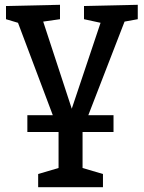

<svg xmlns="http://www.w3.org/2000/svg" viewBox="-20 -550 599 800"><path d="M554 -530V-470L499 -460L348 -70H453V0H324V150L409 175V230H139V175L224 150V0H94V-70H200L55 -455L5 -470V-525L230 -530V-470L160 -460L279 -97L399 -455L330 -470V-525Z"/></svg>

Font: Bitter
Style: Regular
Weight: 400
Designer: Sol Matas
Foundry: Sol Matas
Version: Version 1.300;PS 001.300;hotconv 1.0.70;makeotf.lib2.5.58329